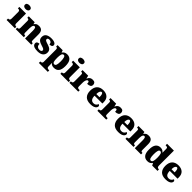

<svg xmlns="http://www.w3.org/2000/svg" viewBox="626 -3091 5626 5626"><g transform="rotate(45 3439.5 -278.0)"><path d="M179 -619Q134 -619 103.5 -639.5Q73 -660 73 -698Q73 -739 103.5 -758Q134 -777 179 -777Q222 -777 254 -758Q286 -739 286 -698Q286 -660 254 -639.5Q222 -619 179 -619ZM12 0V-61H24Q53 -61 70 -77Q87 -93 87 -135V-409Q87 -446 69 -460.5Q51 -475 24 -475H5V-536H281V-131Q281 -91 298.5 -76Q316 -61 344 -61H355V0Z M390 0V-61H394Q428 -61 445.5 -73Q463 -85 463 -128V-412Q463 -453 447.5 -464Q432 -475 399 -475H395V-536H641L654 -472H659Q678 -503 711 -527Q744 -551 810 -551Q890 -551 931 -506Q972 -461 972 -360V-131Q972 -85 984.5 -73Q997 -61 1031 -61H1035V0H778V-317Q778 -381 767 -416Q756 -451 724 -451Q699 -451 684.5 -430Q670 -409 664 -375Q658 -341 658 -301V-125Q658 -85 673 -73Q688 -61 721 -61H725V0Z M1302 10Q1218 10 1170.5 -6Q1123 -22 1103.5 -49.5Q1084 -77 1084 -109Q1084 -153 1115 -170.5Q1146 -188 1189 -188Q1189 -119 1221.5 -90Q1254 -61 1305 -61Q1353 -61 1372.5 -78Q1392 -95 1392 -117Q1392 -146 1363 -163Q1334 -180 1272 -197Q1181 -223 1135.5 -262.5Q1090 -302 1090 -378Q1090 -467 1154.5 -508.5Q1219 -550 1325 -550Q1394 -550 1435.5 -535.5Q1477 -521 1495.5 -499Q1514 -477 1514 -453Q1514 -417 1488 -399Q1462 -381 1405 -381Q1405 -430 1377 -455.5Q1349 -481 1308 -481Q1277 -481 1257 -469Q1237 -457 1237 -432Q1237 -404 1261.5 -387.5Q1286 -371 1356 -350Q1410 -334 1451 -313Q1492 -292 1514.5 -259.5Q1537 -227 1537 -174Q1537 -92 1478 -41Q1419 10 1302 10Z M1570 221V160H1585Q1594 160 1609 156Q1624 152 1636 139Q1648 126 1648 100V-403Q1648 -450 1633.5 -462.5Q1619 -475 1594 -475H1589V-536H1801L1825 -467H1829Q1850 -501 1887 -523.5Q1924 -546 1982 -546Q2082 -546 2134.5 -478Q2187 -410 2187 -264Q2187 -119 2135 -53Q2083 13 1979 13Q1930 13 1898.5 -1.5Q1867 -16 1845 -44H1839Q1841 -19 1842 8.5Q1843 36 1843 66V96Q1843 124 1855 137.5Q1867 151 1882 155.5Q1897 160 1905 160H1941V221ZM1919 -68Q1958 -68 1975 -114.5Q1992 -161 1992 -261Q1992 -356 1975.5 -409.5Q1959 -463 1922 -463Q1875 -463 1859 -409.5Q1843 -356 1843 -264Q1843 -161 1858.5 -114.5Q1874 -68 1919 -68Z M2408 -619Q2363 -619 2332.5 -639.5Q2302 -660 2302 -698Q2302 -739 2332.5 -758Q2363 -777 2408 -777Q2451 -777 2483 -758Q2515 -739 2515 -698Q2515 -660 2483 -639.5Q2451 -619 2408 -619ZM2241 0V-61H2253Q2282 -61 2299 -77Q2316 -93 2316 -135V-409Q2316 -446 2298 -460.5Q2280 -475 2253 -475H2234V-536H2510V-131Q2510 -91 2527.5 -76Q2545 -61 2573 -61H2584V0Z M2615 0V-61H2620Q2654 -61 2672.5 -73.5Q2691 -86 2691 -133V-407Q2691 -451 2676 -463Q2661 -475 2628 -475H2624V-536H2857L2878 -443H2883Q2909 -502 2946 -525.5Q2983 -549 3041 -549Q3100 -549 3125.5 -520.5Q3151 -492 3151 -450Q3151 -394 3110 -370Q3069 -346 3002 -346Q3002 -387 2994.5 -410Q2987 -433 2959 -433Q2936 -433 2919.5 -410.5Q2903 -388 2894.5 -352.5Q2886 -317 2886 -278V-128Q2886 -84 2902.5 -72.5Q2919 -61 2947 -61H2982V0Z M3486 10Q3344 10 3275.5 -62.5Q3207 -135 3207 -266Q3207 -407 3277 -479Q3347 -551 3474 -551Q3592 -551 3659.5 -489.5Q3727 -428 3727 -309V-254H3403Q3405 -160 3438.5 -117Q3472 -74 3536 -74Q3587 -74 3617.5 -100Q3648 -126 3664 -166Q3683 -161 3695.5 -148Q3708 -135 3708 -115Q3708 -85 3686 -56Q3664 -27 3615.5 -8.5Q3567 10 3486 10ZM3536 -325Q3536 -399 3522.5 -438.5Q3509 -478 3479 -478Q3447 -478 3426 -439Q3405 -400 3405 -325Z M3774 0V-61H3779Q3813 -61 3831.5 -73.5Q3850 -86 3850 -133V-407Q3850 -451 3835 -463Q3820 -475 3787 -475H3783V-536H4016L4037 -443H4042Q4068 -502 4105 -525.5Q4142 -549 4200 -549Q4259 -549 4284.5 -520.5Q4310 -492 4310 -450Q4310 -394 4269 -370Q4228 -346 4161 -346Q4161 -387 4153.5 -410Q4146 -433 4118 -433Q4095 -433 4078.5 -410.5Q4062 -388 4053.5 -352.5Q4045 -317 4045 -278V-128Q4045 -84 4061.5 -72.5Q4078 -61 4106 -61H4141V0Z M4645 10Q4503 10 4434.5 -62.5Q4366 -135 4366 -266Q4366 -407 4436 -479Q4506 -551 4633 -551Q4751 -551 4818.5 -489.5Q4886 -428 4886 -309V-254H4562Q4564 -160 4597.5 -117Q4631 -74 4695 -74Q4746 -74 4776.5 -100Q4807 -126 4823 -166Q4842 -161 4854.5 -148Q4867 -135 4867 -115Q4867 -85 4845 -56Q4823 -27 4774.5 -8.5Q4726 10 4645 10ZM4695 -325Q4695 -399 4681.5 -438.5Q4668 -478 4638 -478Q4606 -478 4585 -439Q4564 -400 4564 -325Z M4937 0V-61H4941Q4975 -61 4992.5 -73Q5010 -85 5010 -128V-412Q5010 -453 4994.5 -464Q4979 -475 4946 -475H4942V-536H5188L5201 -472H5206Q5225 -503 5258 -527Q5291 -551 5357 -551Q5437 -551 5478 -506Q5519 -461 5519 -360V-131Q5519 -85 5531.5 -73Q5544 -61 5578 -61H5582V0H5325V-317Q5325 -381 5314 -416Q5303 -451 5271 -451Q5246 -451 5231.5 -430Q5217 -409 5211 -375Q5205 -341 5205 -301V-125Q5205 -85 5220 -73Q5235 -61 5268 -61H5272V0Z M5849 10Q5752 10 5698.5 -56.5Q5645 -123 5645 -267Q5645 -412 5698 -480.5Q5751 -549 5846 -549Q5901 -549 5933.5 -530Q5966 -511 5987 -482H5992Q5991 -505 5990.5 -536Q5990 -567 5990 -596V-641Q5990 -680 5966.5 -689.5Q5943 -699 5910 -699H5902V-760H6185V-143Q6185 -96 6202.5 -78.5Q6220 -61 6257 -61H6265V0H6045L6010 -69H6004Q5982 -32 5945 -11Q5908 10 5849 10ZM5911 -73Q5957 -73 5973.5 -121.5Q5990 -170 5990 -270Q5990 -365 5973.5 -416.5Q5957 -468 5912 -468Q5873 -468 5857 -416.5Q5841 -365 5841 -269Q5841 -171 5857 -122Q5873 -73 5911 -73Z M6601 10Q6459 10 6390.5 -62.5Q6322 -135 6322 -266Q6322 -407 6392 -479Q6462 -551 6589 -551Q6707 -551 6774.5 -489.5Q6842 -428 6842 -309V-254H6518Q6520 -160 6553.5 -117Q6587 -74 6651 -74Q6702 -74 6732.5 -100Q6763 -126 6779 -166Q6798 -161 6810.5 -148Q6823 -135 6823 -115Q6823 -85 6801 -56Q6779 -27 6730.5 -8.5Q6682 10 6601 10ZM6651 -325Q6651 -399 6637.5 -438.5Q6624 -478 6594 -478Q6562 -478 6541 -439Q6520 -400 6520 -325Z"/></g></svg>

Font: Noto Serif Tamil Black
Style: Regular
Weight: 900
Designer: Indian Type Foundry, Tom Grace, and the Monotype Design Team
Foundry: Monotype Imaging Inc.
Version: Version 2.004; ttfautohint (v1.8.4.7-5d5b)